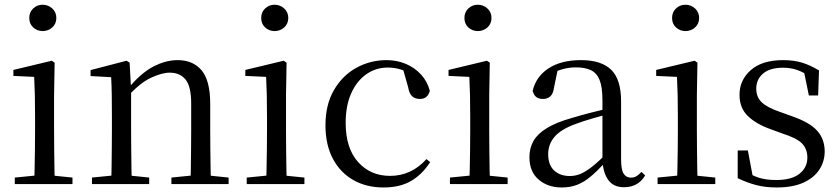

<svg xmlns="http://www.w3.org/2000/svg" viewBox="-20 -788 3597 822"><path d="M43.3 0V-27.8L153.1 -38.6H184.5L290.3 -27.8V0ZM126.3 0Q127.3 -24.4 128.2 -65.3Q129.1 -106.3 129.6 -150.7Q130.1 -195.1 130.1 -228.5V-288.8Q130.1 -339.6 129.2 -380.6Q128.3 -421.6 126.3 -458.9L37.3 -463V-488.6L201.7 -528L213.9 -519.8L211.5 -380.2V-228.5Q211.5 -195.1 212 -150.7Q212.5 -106.3 213.1 -65.3Q213.7 -24.4 214.7 0ZM162.8 -655Q138.9 -655 122.1 -670.5Q105.3 -686 105.3 -711.1Q105.3 -735.9 122.1 -751.8Q138.9 -767.7 162.8 -767.7Q186.2 -767.7 203.7 -751.8Q221.2 -735.9 221.2 -711.1Q221.2 -686 203.7 -670.5Q186.2 -655 162.8 -655Z M373.7 0V-27.8L482.4 -38.6H514.8L618.7 -27.8V0ZM455.9 0Q457.1 -24.4 457.6 -65.3Q458.1 -106.3 458.6 -150.7Q459.1 -195.1 459.1 -228.5V-289.4Q459.1 -340.8 458.5 -380.8Q457.9 -420.7 455.9 -457.5L367.8 -462.4V-487.9L521.9 -528L534.9 -519.8L541.3 -403.1V-401.7V-228.5Q541.3 -195.1 541.8 -150.7Q542.3 -106.3 542.8 -65.3Q543.3 -24.4 544.3 0ZM713.8 0V-27.8L821.3 -38.6H854.3L958.8 -27.8V0ZM795.5 0Q796.5 -24.4 797 -64.8Q797.5 -105.3 798 -149.7Q798.5 -194.1 798.5 -228.5V-344.3Q798.5 -418.1 774.4 -447.5Q750.3 -476.9 706.6 -476.9Q672.9 -476.9 625.8 -454.8Q578.6 -432.7 524.2 -372.4L515.7 -406H525.8Q580.4 -472.9 634.1 -501.7Q687.9 -530.6 740.5 -530.6Q806 -530.6 843 -487.1Q880 -443.5 880 -342.4V-228.5Q880 -194.1 880.5 -149.7Q881 -105.3 881.6 -64.8Q882.2 -24.4 883.2 0Z M1036.3 0V-27.8L1146.1 -38.6H1177.5L1283.3 -27.8V0ZM1119.3 0Q1120.3 -24.4 1121.2 -65.3Q1122.1 -106.3 1122.6 -150.7Q1123.1 -195.1 1123.1 -228.5V-288.8Q1123.1 -339.6 1122.2 -380.6Q1121.3 -421.6 1119.3 -458.9L1030.3 -463V-488.6L1194.7 -528L1206.9 -519.8L1204.5 -380.2V-228.5Q1204.5 -195.1 1205 -150.7Q1205.5 -106.3 1206.1 -65.3Q1206.7 -24.4 1207.7 0ZM1155.8 -655Q1131.9 -655 1115.1 -670.5Q1098.3 -686 1098.3 -711.1Q1098.3 -735.9 1115.1 -751.8Q1131.9 -767.7 1155.8 -767.7Q1179.2 -767.7 1196.7 -751.8Q1214.2 -735.9 1214.2 -711.1Q1214.2 -686 1196.7 -670.5Q1179.2 -655 1155.8 -655Z M1621.6 14.6Q1548.8 14.6 1492.8 -17.1Q1436.8 -48.8 1405.1 -108.5Q1373.4 -168.3 1373.4 -251.4Q1373.4 -340.7 1410.2 -403.2Q1446.9 -465.8 1506.5 -498.2Q1566 -530.6 1634.8 -530.6Q1679.5 -530.6 1717.7 -514.4Q1755.9 -498.1 1782.7 -468.8Q1809.5 -439.5 1820.2 -399.3Q1811.3 -364.4 1777.7 -364.4Q1757 -364.4 1744.6 -375.7Q1732.1 -386.9 1727.7 -413.5L1702.7 -501.6L1752.8 -461.9Q1722.5 -482.4 1695.4 -490.6Q1668.3 -498.8 1640 -498.8Q1588.9 -498.8 1547.9 -469.9Q1507 -441 1483.5 -388.2Q1459.9 -335.4 1459.9 -261.5Q1459.9 -153.9 1512.9 -94.5Q1565.8 -35 1650.2 -35Q1695 -35 1733.9 -52.7Q1772.9 -70.3 1805.8 -106.9L1821.6 -93.9Q1788.6 -42.3 1740.9 -13.8Q1693.2 14.6 1621.6 14.6Z M1906.3 0V-27.8L2016.1 -38.6H2047.5L2153.3 -27.8V0ZM1989.3 0Q1990.3 -24.4 1991.2 -65.3Q1992.1 -106.3 1992.6 -150.7Q1993.1 -195.1 1993.1 -228.5V-288.8Q1993.1 -339.6 1992.2 -380.6Q1991.3 -421.6 1989.3 -458.9L1900.3 -463V-488.6L2064.7 -528L2076.9 -519.8L2074.5 -380.2V-228.5Q2074.5 -195.1 2075 -150.7Q2075.5 -106.3 2076.1 -65.3Q2076.7 -24.4 2077.7 0ZM2025.8 -655Q2001.9 -655 1985.1 -670.5Q1968.3 -686 1968.3 -711.1Q1968.3 -735.9 1985.1 -751.8Q2001.9 -767.7 2025.8 -767.7Q2049.2 -767.7 2066.7 -751.8Q2084.2 -735.9 2084.2 -711.1Q2084.2 -686 2066.7 -670.5Q2049.2 -655 2025.8 -655Z M2384.7 14.6Q2325.5 14.6 2286.1 -19.1Q2246.6 -52.8 2246.6 -115.1Q2246.6 -153.9 2263.8 -184.3Q2280.9 -214.6 2320.4 -239Q2359.9 -263.5 2425.9 -282.3Q2467.8 -294.9 2513.8 -306.7Q2559.8 -318.5 2599.8 -327.7V-303.3Q2559.8 -293.3 2518.7 -281.5Q2477.6 -269.7 2443.6 -257Q2380.3 -233.6 2353.6 -201.7Q2326.9 -169.7 2326.9 -128.2Q2326.9 -81.6 2352.5 -58Q2378.2 -34.4 2420.1 -34.4Q2442.6 -34.4 2464.6 -43.3Q2486.6 -52.2 2514.7 -74.2Q2542.7 -96.3 2580.8 -134.4L2589.5 -87.1H2565.9Q2534.7 -53.7 2507.5 -31.1Q2480.2 -8.4 2451.1 3.1Q2422 14.6 2384.7 14.6ZM2651.8 13.6Q2607.1 13.6 2584.8 -16.6Q2562.5 -46.7 2559.2 -99.7V-103.3V-359Q2559.2 -415 2547.1 -445.3Q2534.9 -475.6 2509.7 -487.6Q2484.6 -499.6 2445 -499.6Q2416.3 -499.6 2387.1 -491.4Q2357.9 -483.2 2324.7 -464.7L2368.2 -491.9L2351.8 -412.7Q2348.2 -386 2335.7 -375.2Q2323.1 -364.3 2304.4 -364.3Q2268.2 -364.3 2260.5 -399.7Q2275.4 -461 2329.1 -495.8Q2382.8 -530.6 2467.2 -530.6Q2554.5 -530.6 2596.8 -489.2Q2639 -447.8 2639 -354.6V-107.7Q2639 -60.8 2650.1 -44.2Q2661.1 -27.5 2681.4 -27.5Q2694 -27.5 2704 -33.2Q2714 -38.8 2726.4 -52.1L2742.1 -36.7Q2726.2 -10.7 2703.6 1.4Q2681 13.6 2651.8 13.6Z M2795.3 0V-27.8L2905.1 -38.6H2936.5L3042.3 -27.8V0ZM2878.3 0Q2879.3 -24.4 2880.2 -65.3Q2881.1 -106.3 2881.6 -150.7Q2882.1 -195.1 2882.1 -228.5V-288.8Q2882.1 -339.6 2881.2 -380.6Q2880.3 -421.6 2878.3 -458.9L2789.3 -463V-488.6L2953.7 -528L2965.9 -519.8L2963.5 -380.2V-228.5Q2963.5 -195.1 2964 -150.7Q2964.5 -106.3 2965.1 -65.3Q2965.7 -24.4 2966.7 0ZM2914.8 -655Q2890.9 -655 2874.1 -670.5Q2857.3 -686 2857.3 -711.1Q2857.3 -735.9 2874.1 -751.8Q2890.9 -767.7 2914.8 -767.7Q2938.2 -767.7 2955.7 -751.8Q2973.2 -735.9 2973.2 -711.1Q2973.2 -686 2955.7 -670.5Q2938.2 -655 2914.8 -655Z M3305.4 14.6Q3256.9 14.6 3218 4.5Q3179.1 -5.6 3138.2 -25.1L3138.3 -143.7H3181.8L3205.5 -18.1L3168.9 -20.3V-56.3Q3197.4 -37.5 3228.2 -27.4Q3258.9 -17.3 3302.7 -17.3Q3369.2 -17.3 3402.8 -44.1Q3436.5 -70.9 3436.5 -113.5Q3436.5 -150.2 3413.8 -173.6Q3391.2 -197 3329.6 -216.4L3277.9 -235.4Q3217.2 -257 3181.6 -291.4Q3146 -325.9 3146 -382Q3146 -445.2 3194.4 -487.9Q3242.8 -530.6 3333.1 -530.6Q3378.4 -530.6 3413.5 -519.9Q3448.7 -509.2 3486.4 -486.4L3482.6 -379.4H3442.9L3419.1 -495.5L3450.5 -490.1V-457.8Q3419.7 -479.4 3391.9 -488.7Q3364.2 -498.1 3333.1 -498.1Q3276.1 -498.1 3246.9 -473.1Q3217.7 -448 3217.7 -408.5Q3217.7 -372 3241.7 -349.5Q3265.6 -327 3320.5 -308.4L3370.8 -290.4Q3446.6 -264 3478.7 -228.1Q3510.7 -192.1 3510.7 -139.6Q3510.7 -96.6 3487.5 -61.4Q3464.3 -26.2 3418.9 -5.8Q3373.5 14.6 3305.4 14.6Z"/></svg>

Font: Noto Serif KR
Style: Regular
Weight: 200
Designer: Ryoko NISHIZUKA 西塚涼子 (kana & ideographs); Frank Grießhammer (Latin, Greek & Cyrillic); Wenlong ZHANG 张文龙 (bopomofo); San
Foundry: Adobe
Version: Version 2.001;hotconv 1.1.0;makeotfexe 2.6.0